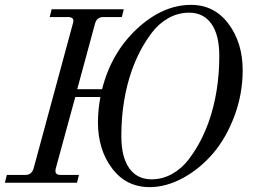

<svg xmlns="http://www.w3.org/2000/svg" viewBox="-30 -750 1040 788"><path d="M468 -192Q468 -105 500.5 -59.5Q533 -14 592 -14Q637 -14 677 -36.5Q717 -59 745 -96.5Q773 -134 792 -170.5Q811 -207 826 -248Q870 -372 870 -520Q870 -607 837.5 -652.5Q805 -698 746 -698Q701 -698 661 -675.5Q621 -653 593 -615.5Q565 -578 546 -541.5Q527 -505 512 -464Q468 -340 468 -192ZM-10 0 -2 -32H74Q100 -32 108 -59L269 -653Q278 -680 250 -680H174L182 -712H478L470 -680H394Q367 -680 360 -653L287 -384H389Q427 -534 532.5 -632Q638 -730 754 -730Q850 -730 908 -652Q966 -574 966 -462Q966 -364 932 -273.5Q898 -183 844 -120Q790 -57 721 -19.5Q652 18 584 18Q488 18 430 -59Q372 -136 372 -248Q372 -297 382 -352H279L199 -59Q192 -32 218 -32H294L286 0Z"/></svg>

Font: Old Standard TT
Style: Italic
Weight: 400
Italic angle: -15.2°
Designer: Alexey Kryukov <alexios@thessalonica.org.ru>
Version: Version 2.2